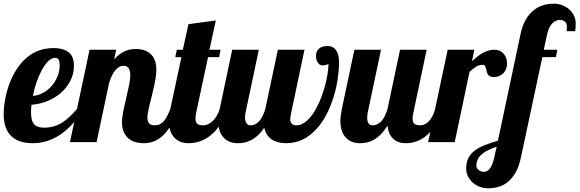

<svg xmlns="http://www.w3.org/2000/svg" viewBox="-33 -769 3136 1039"><path d="M29.3 -31.2Q-13.2 -70.8 -13.2 -152.8Q-13.2 -183.6 -7.1 -221.2Q-1 -258.8 11.2 -296.4Q24.9 -338.4 46.1 -376Q67.4 -413.6 95.7 -442.4Q161.1 -508.8 256.8 -508.8Q317.9 -508.8 345.7 -479.5Q367.2 -456.5 367.2 -413.1Q367.2 -370.6 348.6 -333.3Q330.1 -295.9 297.4 -267.1Q264.6 -238.8 223.1 -221.9Q181.6 -205.1 137.2 -202.1Q134.8 -176.8 134.8 -162.1Q134.8 -113.3 153.3 -94.7Q169.4 -78.1 207 -78.1Q261.2 -78.1 306.2 -107.4Q325.2 -119.6 342.8 -136.5Q360.4 -153.3 383.8 -179.2H418Q370.6 -99.1 309.1 -51.8Q233.4 5.9 143.1 5.9Q69.3 5.9 29.3 -31.2ZM246.1 -303.2Q266.6 -326.7 278.3 -355.7Q290 -384.8 290 -415Q290 -435.1 284.4 -445.6Q278.8 -456.1 265.1 -456.1Q247.1 -456.1 228.8 -438.5Q210.4 -420.9 193.4 -390.1Q177.7 -361.3 165 -324.7Q152.3 -288.1 145 -250Q172.9 -252 199.2 -266.1Q225.6 -280.3 246.1 -303.2Z M652.8 -29.3Q627 -59.6 627 -106.9Q627 -129.4 632.6 -159.2Q638.2 -189 649.4 -235.8Q660.6 -283.7 666.3 -312.3Q671.9 -340.8 671.9 -361.8Q671.9 -413.1 635.7 -413.1Q610.4 -413.1 588.9 -386.2Q570.8 -363.3 557.6 -320.8L489.7 0H345.7L451.7 -500H595.7L585 -448.2Q614.3 -481 647.9 -494.1Q672.9 -503.9 701.7 -503.9Q752.4 -503.9 781.7 -477.5Q813 -448.7 813 -391.1Q813 -356.4 800.3 -300.8Q796.9 -284.7 789.1 -252.4Q774.9 -198.2 768.6 -166Q764.6 -145.5 764.6 -132.8Q764.6 -112.8 773.7 -101.8Q782.7 -90.8 804.7 -90.8Q834.5 -90.8 855 -115.2Q870.6 -133.8 888.7 -179.2H930.7Q893.6 -69.3 836.9 -25.4Q796.9 5.9 744.6 5.9Q682.6 5.9 652.8 -29.3Z M912.1 -22.5Q880.9 -53.7 880.9 -113.8Q880.9 -142.1 888.7 -179.2L948.7 -460H915.5L923.8 -500H956.5L986.8 -638.2L1134.8 -658.2L1100.6 -500H1160.6L1152.8 -460H1092.8L1028.8 -160.2Q1024.9 -147.5 1024.9 -127.9Q1024.9 -107.4 1034.4 -99.1Q1043.9 -90.8 1065.4 -90.8Q1080.1 -90.8 1094 -97.4Q1107.9 -104 1119.6 -115.7Q1143.6 -139.6 1155.8 -179.2H1197.8Q1170.9 -103.5 1130.4 -58.6Q1096.2 -22 1053.2 -5.9Q1022 5.9 987.8 5.9Q939.9 5.9 912.1 -22.5Z M1179.2 -22.5Q1147.9 -53.7 1147.9 -113.8Q1147.9 -142.1 1155.8 -179.2L1223.6 -500H1367.7L1295.9 -160.2Q1293 -147.9 1293 -134.8Q1293 -115.7 1299.3 -104.5Q1306.6 -90.8 1322.8 -90.8Q1350.1 -90.8 1372.1 -115.7Q1389.6 -136.7 1402.8 -179.2L1470.7 -500H1614.7L1543 -160.2Q1537.6 -134.8 1537.6 -124Q1537.6 -108.4 1545.9 -99.6Q1554.2 -90.8 1571.8 -90.8Q1595.2 -90.8 1617.7 -107.4Q1640.1 -124 1660.2 -153.3Q1678.7 -180.2 1694.6 -215.8Q1710.4 -251.5 1721.7 -289.6Q1732.4 -326.7 1738.5 -362.1Q1744.6 -397.5 1744.6 -424.8Q1742.7 -420.4 1730.5 -417.5Q1722.7 -415 1712.9 -415Q1695.8 -415 1686 -431.6Q1676.8 -445.8 1676.8 -465.8Q1676.8 -490.2 1692.4 -505.1Q1708 -520 1738.8 -520Q1772 -520 1788.1 -493.2Q1801.8 -470.7 1801.8 -433.1Q1801.8 -391.6 1794.7 -343.3Q1787.6 -294.9 1773.4 -248Q1739.3 -136.7 1681.2 -72.8Q1610.8 5.9 1516.6 5.9Q1467.3 5.9 1436.5 -15.1Q1405.8 -36.1 1397 -78.1Q1365.2 -29.8 1322.8 -9.3Q1292.5 5.9 1254.9 5.9Q1207 5.9 1179.2 -22.5Z M1840.3 -22.5Q1809.1 -53.7 1809.1 -113.8Q1809.1 -142.1 1816.9 -179.2L1884.8 -500H2028.8L1957 -160.2Q1954.1 -145 1954.1 -131.8Q1954.1 -90.8 1983.9 -90.8Q2011.2 -90.8 2033.2 -115.7Q2050.8 -136.7 2064 -179.2L2131.8 -500H2275.9L2204.1 -160.2Q2199.7 -145.5 2199.7 -127.9Q2199.7 -107.4 2209.5 -99.1Q2219.2 -90.8 2240.7 -90.8Q2268.6 -90.8 2290.5 -115.7Q2310.1 -137.7 2321.8 -179.2H2363.8Q2336.9 -103 2298.8 -58.6Q2266.6 -22 2226.1 -5.9Q2196.3 5.9 2163.1 5.9Q2120.1 5.9 2094.7 -18.1Q2069.3 -42 2064 -88.9Q2029.8 -34.2 1986.8 -10.7Q1956.1 5.9 1916 5.9Q1868.2 5.9 1840.3 -22.5Z M2389.6 -500H2533.7L2521 -438Q2555.2 -468.3 2576.7 -481Q2609.9 -500 2641.6 -500Q2673.8 -500 2693.4 -477.1Q2702.1 -466.8 2706.5 -453.4Q2710.9 -439.9 2710.9 -424.8Q2710.9 -411.1 2706.5 -398.4Q2702.1 -385.7 2693.4 -375.5Q2683.6 -364.7 2669.7 -358.4Q2655.8 -352.1 2638.7 -352.1Q2625.5 -352.1 2617.7 -356.4Q2609.9 -360.8 2605.5 -369.1Q2601.6 -377.4 2600.1 -385.3Q2595.7 -406.2 2591.3 -413.1Q2587.9 -418 2580.6 -418Q2559.6 -418 2544.9 -409.2Q2530.3 -400.4 2507.8 -379.9L2427.7 0H2283.7Z M2526.4 220.2Q2509.3 205.1 2499.5 185.3Q2489.7 165.5 2489.7 142.1Q2489.7 108.4 2502.7 84.5Q2515.6 60.5 2540 43Q2561.5 27.8 2590.1 16.4Q2618.7 4.9 2661.6 -7.8L2782.7 -579.1Q2801.3 -674.3 2860.4 -717.8Q2902.8 -749 2964.8 -749Q2987.3 -749 3008.5 -741.2Q3029.8 -733.4 3046.4 -719.2Q3063.5 -704.1 3073 -684.3Q3082.5 -664.6 3082.5 -641.1Q3082.5 -617.7 3079.6 -600.1H3032.7Q3034.7 -615.2 3034.7 -627Q3034.7 -643.6 3023.7 -652.3Q3012.7 -661.1 2996.6 -661.1Q2976.6 -661.1 2959 -645.5Q2935.5 -624.5 2926.8 -579.1L2909.7 -500H2982.9L2975.6 -460H2901.9L2786.6 80.1Q2767.6 175.3 2710.9 218.8Q2669.4 250 2607.9 250Q2585.4 250 2564.2 242.2Q2543 234.4 2526.4 220.2ZM2616.7 144.5Q2632.3 125.5 2641.6 83L2654.8 24.9Q2601.6 42.5 2576.2 64Q2544.9 90.3 2544.9 127.9Q2544.9 141.1 2556.2 149.9Q2569.3 161.1 2585 161.1Q2602.5 161.1 2616.7 144.5Z"/></svg>

Font: Pattaya
Style: Regular
Weight: 400
Designer: Pablo Impallari / Thai characters Designed by Thanarat Vachiruckul and Suppakit Chalermlarp
Foundry: Pablo Impallari
Version: Version 1.007;September 16, 2023;FontCreator 15.0.0.2934 64-